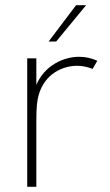

<svg xmlns="http://www.w3.org/2000/svg" viewBox="-20 -717 424 737"><path d="M84.5 0H119.5V-253.5C119.5 -307.5 122.5 -331.5 128.5 -352.5C151.5 -433.5 220 -464.5 276.5 -464.5C296.5 -464.5 318 -459.5 335.5 -452.5L353.5 -483.5C330.5 -494.5 306.5 -499 283 -499C224 -499 150.5 -465.5 119.5 -391V-493H84.5ZM166.5 -557.5H195.5L310.5 -697H272Z"/></svg>

Font: HK Grotesk ExtraLight
Style: Regular
Weight: 200
Designer: Alfredo Marco Pradil
Foundry: Hanken Design Co.
Version: Version 3.001;FEAKit 1.0